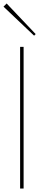

<svg xmlns="http://www.w3.org/2000/svg" viewBox="-20 -1078 250 1098"><path d="M184 -883 175 -874 0 -1040 18 -1058ZM115 0H95V-810H115Z"/></svg>

Font: TypoPRO Sinkin Sans
Style: 100 Thin
Weight: 100
Designer: Keith Bates
Foundry: K-Type
Version: Sinkin Sans (version 1.0)  by Keith Bates   •   © 2014   www